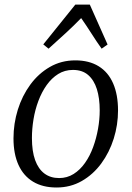

<svg xmlns="http://www.w3.org/2000/svg" viewBox="-20 -824 585 854"><path d="M315 -555.5Q376.5 -555.5 419 -529.2Q461.5 -503 483.2 -453Q505 -403 505 -332.5Q505 -268.5 485.8 -207.2Q466.5 -146 430.5 -97Q394.5 -48 344 -19Q293.5 10 231.5 10Q170 10 127.2 -15.8Q84.5 -41.5 62.2 -90.5Q40 -139.5 40 -208.5Q40 -274 59.2 -336Q78.5 -398 114.8 -447.5Q151 -497 201.8 -526.2Q252.5 -555.5 315 -555.5ZM304.5 -513Q268 -513 238.8 -494.8Q209.5 -476.5 187.5 -445.5Q165.5 -414.5 150.8 -375.2Q136 -336 129 -293.2Q122 -250.5 122 -210Q122 -151.5 136.2 -112Q150.5 -72.5 177.5 -52.2Q204.5 -32 243 -32Q278.5 -32 307.5 -50.2Q336.5 -68.5 358.2 -99.5Q380 -130.5 394.2 -169.5Q408.5 -208.5 416 -250.8Q423.5 -293 423.5 -333Q423.5 -387.5 410.8 -427.8Q398 -468 372 -490.5Q346 -513 304.5 -513ZM196 -607.5 172.5 -626.5 315 -803.5H379.5L458.5 -626L432 -607.5Q408.5 -640.5 387.5 -673.8Q366.5 -707 341 -743.5Q308 -709.5 272 -676.5Q236 -643.5 196 -607.5Z"/></svg>

Font: Merriweather 48pt Light
Style: Italic
Weight: 300
Italic angle: -7.8°
Version: Version 2.101